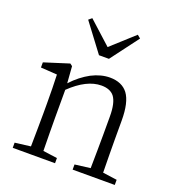

<svg xmlns="http://www.w3.org/2000/svg" viewBox="-141 -902 935 1015"><g transform="rotate(20 327.0 -394.0)"><path d="M282 0V-29L202 -40C201 -113 200 -176 200 -227V-383C260 -441 318 -470 373 -470C406 -470 431 -460 446 -440C462 -418 470 -382 470 -331V-227C470 -176 469 -113 468 -40L381 -29V0H618V-29L538 -40C537 -113 536 -176 536 -227V-333C536 -400 525 -450 502 -481C480 -510 446 -525 401 -525C368 -525 333 -516 298 -498C263 -479 229 -453 198 -419L191 -513L178 -523L39 -479V-450L131 -444C133 -396 134 -342 134 -281V-227C134 -176 133 -113 132 -40L44 -29V0ZM361 -616 479 -773 461 -788 333 -672 205 -788 187 -773 305 -616Z"/></g></svg>

Font: AllPunType Light
Style: Regular
Weight: 300
Version: 1.0